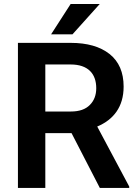

<svg xmlns="http://www.w3.org/2000/svg" viewBox="-20 -921 675 941"><path d="M613.3 0V-6.8L456.5 -300.8C536.6 -334.5 585.9 -397.5 585.9 -496.6C585.9 -566.4 563 -619.6 517.1 -656.2C470.7 -692.9 407.2 -710.9 326.2 -710.9H67.9V0H202.1V-268.6H330.6L469.2 0ZM326.2 -605C411.6 -605 451.7 -559.6 451.7 -488.8C451.7 -455.1 441.4 -427.7 420.4 -406.7C399.4 -385.3 368.7 -374.5 327.6 -374.5H202.1V-605ZM335.4 -752.9 468.8 -901.4H326.2L230.5 -752.9Z"/></svg>

Font: Vazirmatn SemiBold
Style: Regular
Weight: 600
Designer: Saber Rastikerdar
Foundry: Saber Rastikerdar
Version: Version 33.003